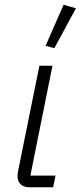

<svg xmlns="http://www.w3.org/2000/svg" viewBox="-20 -789 340 809"><path d="M214 -49 204 0H105Q80 0 67 -12.5Q54 -25 54 -46Q54 -51 54.5 -56Q55 -61 56 -67L146 -512H201L108 -49ZM300 -754 209 -586 172 -596 248 -769Z"/></svg>

Font: IBM Plex Sans Light
Style: Italic
Weight: 300
Italic angle: -11.31°
Designer: Mike Abbink, Paul van der Laan, Pieter van Rosmalen
Foundry: Bold Monday
Version: Version 3.201